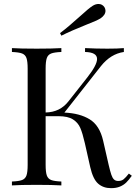

<svg xmlns="http://www.w3.org/2000/svg" viewBox="-20 -956 718 990"><path d="M42 0ZM487.8 -935.5Q507.3 -935.5 518.6 -918.9Q523.9 -909.7 523.9 -900.4Q523.9 -878.4 497.6 -860.8Q475.6 -847.7 426.3 -829.1Q348.1 -797.9 296.4 -772L289.6 -785.2Q334 -818.8 396 -875Q437.5 -913.1 457.5 -925.8Q472.7 -935.5 487.8 -935.5ZM552.7 14.2Q512.7 14.2 486.1 -9Q459.5 -32.2 445.3 -94.2L417.5 -217.8Q405.8 -269 394 -296.4Q382.3 -323.7 356.2 -340.3Q330.1 -356.9 281.7 -356.9H215.3V-106Q215.3 -68.4 221.4 -51.3Q227.5 -34.2 243.9 -27.8Q260.3 -21.5 296.4 -20V0Q250 -2.9 169.4 -2.9Q83 -2.9 41.5 0V-20Q77.6 -21.5 94 -27.8Q110.4 -34.2 116.5 -51.3Q122.6 -68.4 122.6 -106V-602.1Q122.6 -639.6 116.5 -656.7Q110.4 -673.8 94 -680.2Q77.6 -686.5 41.5 -688V-708Q83 -705.1 169.4 -705.1Q250 -705.1 296.4 -708V-688Q260.3 -686.5 243.9 -680.2Q227.5 -673.8 221.4 -656.7Q215.3 -639.6 215.3 -602.1V-376Q289.6 -377.4 333.5 -434.1L429.7 -556.2Q480.5 -620.6 480.5 -651.9Q480.5 -686.5 418.5 -688V-708Q475.6 -705.1 533.7 -705.1Q588.4 -705.1 618.7 -708V-688Q550.8 -678.2 500.5 -615.2L312 -375.5Q391.6 -372.1 442.6 -340.6Q493.7 -309.1 511.7 -231L540.5 -105Q548.3 -71.8 554 -55.2Q559.6 -38.6 567.6 -30.8Q575.7 -22.9 589.4 -22.9Q606.4 -22.9 617.2 -31.5Q627.9 -40 644.5 -61L659.7 -49.8Q644.5 -28.3 630.9 -14.9Q617.2 -1.5 598.1 6.3Q579.1 14.2 552.7 14.2Z"/></svg>

Font: Playfair Display SC
Style: Regular
Weight: 400
Designer: Claus Eggers Sørensen
Foundry: Claus Eggers Sørensen
Version: Version 1.004;PS 001.004;hotconv 1.0.70;makeotf.lib2.5.58329